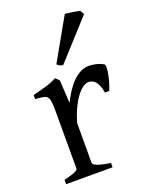

<svg xmlns="http://www.w3.org/2000/svg" viewBox="-138 -798 672 870"><g transform="rotate(-20 198.0 -363.5)"><path d="M376 -450.7Q380.4 -447.8 380.1 -433.6Q379.9 -419.4 376.2 -400.9Q372.6 -382.3 366.7 -362.8Q360.8 -343.3 355 -330.1H334Q331.1 -349.6 325.7 -363.3Q320.3 -377 313.2 -385Q306.2 -393.1 297.6 -396.7Q289.1 -400.4 279.8 -400.4Q269 -400.4 254.6 -391.4Q240.2 -382.3 225.1 -363Q210 -343.8 195.1 -313.7Q180.2 -283.7 168.5 -242.2V-50.8Q168.5 -43.5 186.8 -35.6Q205.1 -27.8 251 -21V0H26.9V-21Q59.1 -28.3 77.1 -35.4Q95.2 -42.5 95.2 -50.8V-335Q95.2 -351.1 94.2 -362.1Q93.3 -373 91.8 -379.9Q90.3 -386.7 88.1 -390.6Q85.9 -394.5 84 -397Q80.6 -400.4 76.4 -402.6Q72.3 -404.8 65.7 -406.2Q59.1 -407.7 49.8 -408.4Q40.5 -409.2 26.9 -410.2V-429.7Q58.6 -438 89.1 -446.5Q119.6 -455.1 144 -468.8L161.1 -451.7L167.5 -340.8Q180.7 -367.7 196 -391.1Q211.4 -414.6 229 -431.9Q246.6 -449.2 265.9 -459Q285.2 -468.8 306.2 -468.8Q321.8 -468.8 339.8 -464.8Q357.9 -460.9 376 -450.7ZM198.7 -511.2Q189.9 -512.7 183.1 -516.6Q176.3 -520.5 170.9 -524.9L285.2 -727.1Q291 -726.6 300.5 -725.3Q310.1 -724.1 320.6 -722.7Q331.1 -721.2 340.8 -719.2Q350.6 -717.3 356 -715.8L367.2 -696.8Z"/></g></svg>

Font: Gentium
Style: Regular
Weight: 400
Designer: J. Victor Gaultney
Version: Version 1.03; 2011; OFL 1.1 release